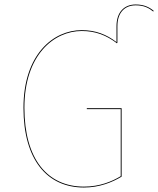

<svg xmlns="http://www.w3.org/2000/svg" viewBox="-20 -824 703 853"><path d="M583 -804.1C532.2 -804.1 497.6 -770.7 497.6 -707.5V-637C453.1 -670.9 404.8 -690.1 343.3 -690.1C216.8 -690.1 84.3 -582.1 84.3 -345C84.3 -113.6 189.9 9.1 353 9.1C422.5 9.1 479.1 -14.5 520.3 -39.2V-343.2H365.6L365.8 -339.3H516.3V-41.3C477.8 -18.1 423.6 5.1 353 5.1C191.2 5.1 88.4 -116.6 88.4 -345C88.4 -579.6 219.1 -686.2 343.3 -686.2C404.5 -686.2 452.3 -667.5 499.6 -631.6L501.6 -634.7V-707.4C501.6 -769 534.6 -800.3 583 -800.3C619.8 -800.3 641.8 -788.4 660.9 -772.6L662.9 -775.9C644.8 -790.9 621.4 -804.1 583 -804.1Z"/></svg>

Font: Fira Sans Four
Style: Regular
Weight: 100
Designer: Carrois Corporate & Edenspiekermann AG
Foundry: Carrois Corporate GbR & Edenspiekermann AG
Version: Version 4.203;PS 004.203;hotconv 1.0.88;makeotf.lib2.5.64775